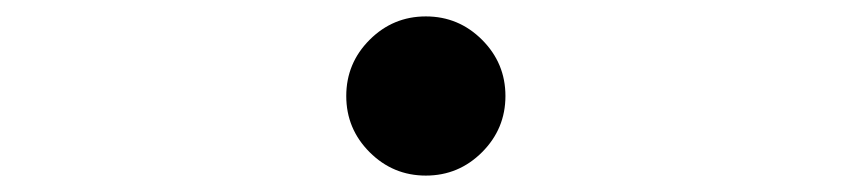

<svg xmlns="http://www.w3.org/2000/svg" viewBox="-20 -485 1040 234"><path d="M596 -368Q596 -328 567.5 -299.5Q539 -271 499 -271Q459 -271 430.5 -299.5Q402 -328 402 -368Q402 -408 430.5 -436.5Q459 -465 499 -465Q539 -465 567.5 -436.5Q596 -408 596 -368Z"/></svg>

Font: Kaisei Opti Medium
Style: Regular
Weight: 500
Designer: Font-Kai, 金井和夫
Foundry: KAZUO KANAI
Version: Version 5.003